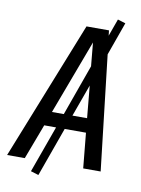

<svg xmlns="http://www.w3.org/2000/svg" viewBox="-119 -810 692 942"><g transform="rotate(10 226.5 -339.5)"><path d="M350 0 333 -175H227L139 70L100 58L184 -175H125L59 0H-29L245 -689H357L360 -663L391 -749L430 -737L371 -572L437 0ZM151 -246H210L301 -500L290 -617ZM253 -246H326L311 -406Z"/></g></svg>

Font: Fira Sans Extra Condensed
Style: Italic
Weight: 400
Width: 3
Italic angle: -8°
Designer: Carrois Corporate & Edenspiekermann AG
Foundry: Carrois Corporate GbR & Edenspiekermann AG
Version: Version 4.203